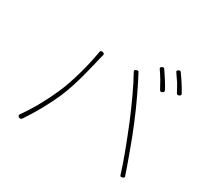

<svg xmlns="http://www.w3.org/2000/svg" viewBox="-152 -1004 1285 1205"><g transform="rotate(30 490.0 -401.5)"><path d="M778 -688C765 -708 753 -727 742 -743C737 -750 732 -750 724 -746C715 -741 712 -736 718 -728C729 -712 742 -692 754 -672C765 -653 776 -633 785 -616C790 -607 796 -606 805 -611C814 -615 816 -621 812 -630C803 -649 790 -668 778 -688ZM880 -721C867 -741 853 -762 841 -778C836 -785 831 -784 824 -780C814 -775 812 -769 819 -761C830 -746 842 -728 854 -710C865 -691 877 -671 886 -652C891 -643 898 -641 907 -646C916 -651 919 -655 914 -664C905 -681 893 -701 880 -721ZM324 -456C340 -515 352 -568 358 -594C361 -607 364 -615 366 -624C369 -635 365 -640 354 -642C343 -644 338 -642 336 -631C328 -583 315 -523 299 -465C281 -401 260 -337 238 -290C207 -219 158 -125 101 -46C94 -36 95 -28 106 -23C115 -19 122 -21 127 -29C182 -110 228 -195 264 -276C288 -331 308 -397 324 -456ZM787 -174C807 -121 825 -69 837 -29C840 -19 845 -19 855 -22C864 -25 869 -27 866 -37C853 -76 835 -127 815 -181C794 -240 770 -303 748 -355C704 -463 648 -577 612 -645C608 -653 603 -652 594 -649C584 -645 579 -641 585 -632C627 -558 681 -439 720 -345C741 -294 765 -232 787 -174Z"/></g></svg>

Font: GenSenRounded2 TW EL
Style: Regular
Weight: 250
Version: Version 2.100;PS 2.1;hotconv 16.6.51;makeotf.lib2.5.65220 DE